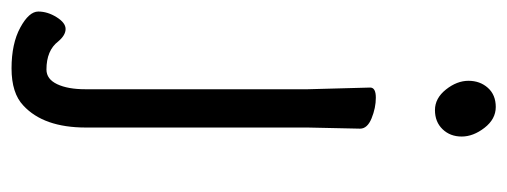

<svg xmlns="http://www.w3.org/2000/svg" viewBox="-300 -438 900 341"><g transform="rotate(90 150.5 -268.0)"><path d="M170.5 -698Q192 -698 207.5 -678Q223 -658 223 -637.5Q223 -617 210 -603.5Q197 -590 176 -590Q155 -590 139.5 -609.5Q124 -629 124 -649.5Q124 -670 136.5 -684Q149 -698 170.5 -698ZM209 -457 207 -364V30Q207 105 168 141Q146 162 102 162Q58 162 29.5 146.5Q1 131 1 114.5Q1 98 11 82Q21 66 32 66Q43 66 54 79Q70 100 104 100Q121 100 130 81Q139 62 139 31V-364L136 -475Q136 -485 154 -485Q172 -485 190.5 -477.5Q209 -470 209 -457Z"/></g></svg>

Font: ToneOZ-Pinyin-WenKai-Regular
Style: Regular
Weight: 400
Designer: Fontworks Inc.
Foundry: ToneOZ
Version: Version 0.240331